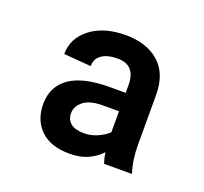

<svg xmlns="http://www.w3.org/2000/svg" viewBox="-78 -811 599 563"><g transform="rotate(20 222.0 -529.5)"><path d="M283.3 -586.6Q283.3 -616.6 269.4 -632.4Q255.5 -648.1 227.2 -648.1Q195.7 -648.1 177.8 -635.8Q160 -623.5 160 -600.2L75 -607.1Q75 -656.4 116.6 -688.7Q158.2 -720.9 227.1 -720.9Q291 -720.9 330.1 -687Q369.2 -653 369.2 -586.1V-432.8Q369.2 -408.9 372.1 -387.4Q375 -365.9 381.9 -344.4H295Q289.1 -361.5 286.2 -381.1Q283.3 -400.6 283.3 -420.6ZM305 -504.2H234.3Q191.9 -504.2 172.5 -488.2Q153 -472.2 153 -450.8Q153 -431 166.9 -419.7Q180.9 -408.4 209.8 -408.4Q229.6 -408.4 250.1 -417.3Q270.6 -426.3 284.3 -439.4Q298 -452.4 298 -464.3L306.6 -406.8Q299.5 -391.3 284.4 -375.1Q269.3 -359 245.6 -348.3Q221.9 -337.6 188.7 -337.6Q130.1 -337.6 98.6 -367.9Q67.1 -398.1 67.1 -448.8Q67.1 -502.5 108.3 -532.1Q149.6 -561.6 233.8 -561.6H304.5Z"/></g></svg>

Font: Heebo
Style: Regular
Weight: 400
Designer: Oded Ezer
Foundry: Ezer Type House
Version: Version 3.100